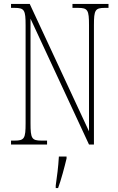

<svg xmlns="http://www.w3.org/2000/svg" viewBox="-20 -734 599 975"><path d="M36 0H219V-20H191C141 -20 135 -31 135 -108V-639L432 0H457V-606C457 -683 463 -694 513 -694H531V-714H348V-694H376C426 -694 432 -683 432 -606V-67L131 -714H36V-694H54C104 -694 110 -683 110 -606V-108C110 -31 104 -20 54 -20H36ZM263 208V221H275C290 181 308 113 318 71V61H279C276 114 270 159 263 208Z"/></svg>

Font: Noto Serif Devanagari ExtraCondensed Thin
Style: Regular
Weight: 100
Width: 2
Designer: Universal Thirst, Indian Type Foundry and the Monotype Design Team
Foundry: Monotype Imaging Inc.
Version: Version 2.004